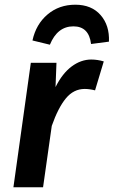

<svg xmlns="http://www.w3.org/2000/svg" viewBox="-20 -796 483 816"><path d="M421 -535 384 -412Q360 -418 340 -418Q293 -418 260 -378Q227 -338 200 -261L163 0H37L111 -529H220L216 -426Q245 -484 284.5 -513.5Q324 -543 368 -543Q394 -543 421 -535ZM118 -624Q133 -693 182 -734.5Q231 -776 300 -776Q369 -776 407.5 -732Q446 -688 443 -619L367 -609Q358 -684 292 -684Q224 -684 192 -606Z"/></svg>

Font: FiraGO Medium
Style: Italic
Weight: 500
Italic angle: -8°
Designer: bBox Type GmbH
Foundry: bBox Type GmbH
Version: Version 1.001